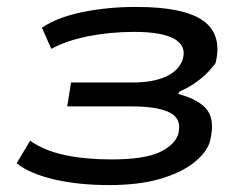

<svg xmlns="http://www.w3.org/2000/svg" viewBox="-20 -525 718 554"><path d="M295 9Q206 9 135.5 -7.5Q65 -24 28 -54L67 -119Q108 -90 167.5 -77.5Q227 -65 301 -65Q394 -65 438.5 -85Q483 -105 494 -137Q506 -181 471 -199.5Q436 -218 360 -218H174L185 -287H363Q421 -287 458.5 -304Q496 -321 507 -353Q519 -392 483.5 -412.5Q448 -433 367 -433Q298 -433 235 -420.5Q172 -408 128 -384L101 -445Q145 -475 217.5 -490Q290 -505 373 -505Q511 -505 566.5 -465Q622 -425 602 -343Q596 -334 582 -319Q568 -304 547 -288.5Q526 -273 498 -261L494 -254Q557 -237 579 -206Q601 -175 585 -114Q574 -82 536.5 -53.5Q499 -25 439 -8Q379 9 295 9Z"/></svg>

Font: Nunito Sans 7pt Expanded
Style: Italic
Weight: 400
Width: 7
Italic angle: -9°
Designer: Vernon Adams
Foundry: Vernon Adams
Version: Version 3.101;gftools[0.9.27]